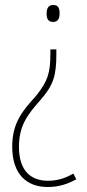

<svg xmlns="http://www.w3.org/2000/svg" viewBox="-20 -618 348 770"><path d="M219 -565C219 -584 214 -598 194 -598C174 -598 167 -585 167 -563C167 -543 173 -530 193 -530C214 -530 219 -546 219 -565ZM206 -401V-420H182V-401C182 -327 172 -292 124 -233C73 -176 29 -128 29 -30C29 81 87 132 172 132C215 132 252 120 286 101L274 78C242 97 209 107 173 107C101 107 56 64 56 -29C56 -115 91 -159 144 -219C194 -277 206 -314 206 -401Z"/></svg>

Font: Noto Sans Malayalam UI Condensed Thin
Style: Regular
Weight: 100
Width: 3
Designer: Jelle Bosma - Monotype Design Team
Foundry: Monotype Imaging Inc.
Version: Version 2.104